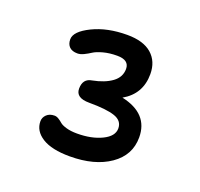

<svg xmlns="http://www.w3.org/2000/svg" viewBox="-84 -937 627 603"><g transform="rotate(20 230.0 -635.0)"><path d="M205.1 -424.8Q144.5 -424.8 112.8 -444.8Q81.1 -464.8 81.1 -497.1Q81.1 -509.8 90.8 -519.3Q100.6 -528.8 117.2 -528.8Q124 -528.8 131.1 -524.4Q138.2 -520 144.5 -514.4Q150.9 -508.8 166 -504.4Q181.2 -500 202.1 -500Q250.5 -500 284.7 -516.6Q318.8 -533.2 318.8 -559.1Q318.8 -585 291 -594.5Q263.2 -604 205.1 -604Q160.2 -604 160.2 -634.8Q160.2 -668.5 189.9 -672.9Q230 -680.7 253.9 -698.2Q277.8 -715.8 277.8 -743.2Q277.8 -772.9 237.8 -772.9Q211.9 -772.9 191.4 -767.3Q170.9 -761.7 160.4 -754.9Q149.9 -748 138.4 -742.4Q127 -736.8 117.2 -736.8Q99.6 -736.8 90.3 -745.8Q81.1 -754.9 81.1 -771Q81.1 -797.4 129.9 -821.3Q178.7 -845.2 245.1 -845.2Q299.3 -845.2 327.1 -820.8Q355 -796.4 355 -753.9Q355 -687.5 297.9 -654.8Q390.1 -634.8 390.1 -555.2Q390.1 -495.6 338.9 -460.2Q287.6 -424.8 205.1 -424.8Z"/></g></svg>

Font: Shantell Sans Normal
Style: Regular
Weight: 400
Designer: Stephen Nixon, Anya Danilova, Shantell Martin
Foundry: Arrow Type
Version: Version 1.006;[559af2be0]